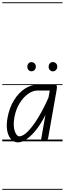

<svg xmlns="http://www.w3.org/2000/svg" viewBox="-25 -1250 573 1698"><path d="M133.5 9Q99.5 9 74.2 -17.2Q49 -43.5 39.2 -92.2Q29.5 -141 41.5 -208Q58 -298.5 99 -364Q140 -429.5 193.8 -465Q247.5 -500.5 302 -500.5H462.5Q475 -500.5 477.5 -489.2Q480 -478 476.5 -458.5L400.5 -28Q399.5 -23 393.8 -11.5Q388 0 364 0Q345 0 341.8 -9Q338.5 -18 340 -25.5L377 -235Q343.5 -166 301.5 -110.8Q259.5 -55.5 216 -23.2Q172.5 9 133.5 9ZM102 -211Q89.5 -136.5 105.5 -90.5Q121.5 -44.5 145.5 -44.5Q179.5 -44.5 223.8 -90Q268 -135.5 315 -213.2Q362 -291 404 -387.5L415 -449.5H307Q266 -449.5 223.8 -420Q181.5 -390.5 148.5 -337Q115.5 -283.5 102 -211ZM133.5 9Q99.5 9 74.2 -17.2Q49 -43.5 39.2 -92.2Q29.5 -141 41.5 -208Q58 -298.5 99 -364Q140 -429.5 193.8 -465Q247.5 -500.5 302 -500.5H462.5Q475 -500.5 477.5 -489.2Q480 -478 476.5 -458.5L400.5 -28Q399.5 -23 393.8 -11.5Q388 0 364 0Q345 0 341.8 -9Q338.5 -18 340 -25.5L377 -235Q343.5 -166 301.5 -110.8Q259.5 -55.5 216 -23.2Q172.5 9 133.5 9ZM102 -211Q89.5 -136.5 105.5 -90.5Q121.5 -44.5 145.5 -44.5Q179.5 -44.5 223.8 -90Q268 -135.5 315 -213.2Q362 -291 404 -387.5L415 -449.5H307Q266 -449.5 223.8 -420Q181.5 -390.5 148.5 -337Q115.5 -283.5 102 -211ZM442 -619Q426 -619 415.5 -631Q405 -643 405 -660.5Q405 -676.5 415 -688.8Q425 -701 442 -701Q458.5 -701 470 -690Q481.5 -679 481.5 -660.5Q481.5 -643.5 470.2 -631.2Q459 -619 442 -619ZM252.5 -619.5Q237 -619.5 226.8 -631.5Q216.5 -643.5 216.5 -660.5Q216.5 -676.5 226.5 -688.5Q236.5 -700.5 252.5 -700.5Q269 -700.5 280.5 -689.5Q292 -678.5 292 -660.5Q292 -643.5 281 -631.5Q270 -619.5 252.5 -619.5ZM-5 420.5H528V428.5H-5ZM-5 -16H528V0H-5ZM-5 -505.5H528V-497.5H-5ZM-5 -1230H528V-1222H-5Z"/></svg>

Font: Edu VIC WA NT Pre Guide
Style: Regular
Weight: 400
Designer: Tina and Corey Anderson, Eben Sorkin, Mirko Velimirovic
Foundry: Google for Education
Version: Version 1.000